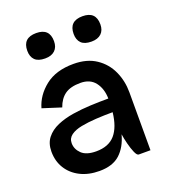

<svg xmlns="http://www.w3.org/2000/svg" viewBox="-132 -804 804 911"><g transform="rotate(-20 270.0 -349.0)"><path d="M87 -643Q87 -708 155 -708Q222 -708 222 -643Q222 -613 204.5 -596.5Q187 -580 155 -580Q120 -580 103.5 -596.5Q87 -613 87 -643ZM321 -643Q321 -708 389 -708Q456 -708 456 -643Q456 -613 438.5 -596.5Q421 -580 389 -580Q354 -580 337.5 -596.5Q321 -613 321 -643ZM151 -334 57 -364Q74 -424 128 -467Q182 -510 271 -510Q339 -510 384.5 -479.5Q430 -449 452.5 -399.5Q475 -350 475 -293V0H416Q407 0 398 -20.5Q389 -41 382 -69Q375 -97 372 -118Q356 -58 319 -24Q282 10 215 10Q160 10 118.5 -11Q77 -32 54 -69Q31 -106 31 -154Q31 -196 52.5 -223Q74 -250 110 -265.5Q146 -281 190.5 -288Q235 -295 281.5 -297Q328 -299 371 -299Q370 -349 345 -381.5Q320 -414 271 -414Q221 -414 193 -394Q165 -374 151 -334ZM135 -159Q135 -129 158.5 -106Q182 -83 232 -83Q295 -83 327.5 -120.5Q360 -158 368 -231Q325 -231 283.5 -228.5Q242 -226 208.5 -219.5Q175 -213 155 -198.5Q135 -184 135 -159Z"/></g></svg>

Font: Haskoy SemiBold
Style: Regular
Weight: 600
Designer: Ertekin Erdin
Foundry: Ertekin Erdin
Version: Version 1.500; ttfautohint (v1.8.3)